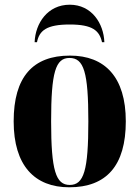

<svg xmlns="http://www.w3.org/2000/svg" viewBox="-20 -785 592 815"><path d="M127 -606H137C147 -655 177 -681 276 -681C373 -681 402 -655 413 -606H423C420 -686 369 -765 276 -765C182 -765 130 -686 127 -606ZM274 10C432 10 514 -82 514 -270C514 -458 425 -549 277 -549C119 -549 38 -458 38 -270C38 -82 127 10 274 10ZM276 0C217 0 197 -61 197 -270C197 -479 216 -539 275 -539C336 -539 355 -479 355 -270C355 -61 336 0 276 0Z"/></svg>

Font: Noto Serif Display Condensed ExtraBold
Style: Regular
Weight: 800
Width: 3
Designer: Monotype Design Team
Foundry: Monotype Imaging Inc.
Version: Version 2.009